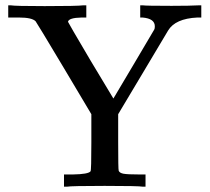

<svg xmlns="http://www.w3.org/2000/svg" viewBox="-20 -703 790 723"><path d="M518 0Q502 -3 374 -3Q248 -3 232 0H221V-46H254Q313 -47 321 -58Q324 -62 324 -167V-273L221 -446Q117 -620 114 -623Q100 -637 52 -637H31H11V-683H20Q36 -680 148 -680Q272 -680 294 -683H305V-637H287Q239 -636 236 -621Q236 -619 321 -475L407 -332L483 -460Q561 -591 561 -592Q563 -595 563 -604Q563 -633 517 -637H508V-683H517Q528 -681 626 -681Q695 -681 731 -683H738V-637H723Q640 -633 613 -588Q612 -587 517 -427L425 -273V-169Q425 -64 427 -60Q430 -52 444 -49Q459 -46 506 -46H528V0Z"/></svg>

Font: KaTeX_Main
Style: Regular
Weight: 400
Version: Version 1.1; ttfautohint (v1.3)